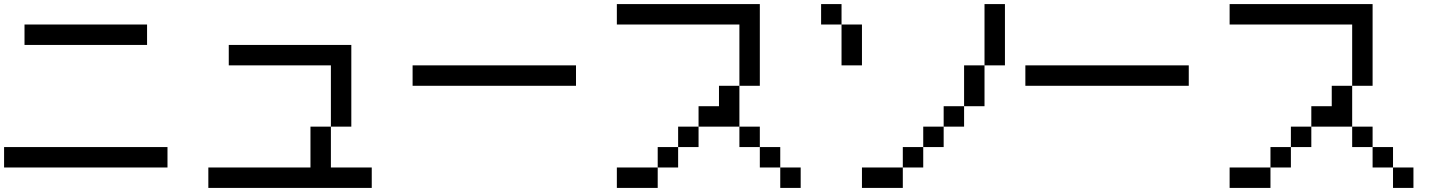

<svg xmlns="http://www.w3.org/2000/svg" viewBox="-20 -920 7040 940"><path d="M0 -100V-200H800V-100ZM100 -700V-800H700V-700Z M1000 0V-100H1500V-300H1600V-100H1800V0ZM1100 -600V-700H1700V-300H1600V-600Z M2000 -500V-600H2800V-500Z M3000 0V-100H3200V0ZM3000 -800V-900H3700V-500H3600V-800ZM3900 -100V0H3800V-100ZM3200 -100V-200H3300V-100ZM3400 -200H3300V-300H3400ZM3400 -300V-400H3500V-500H3600V-300ZM3600 -200V-300H3700V-200ZM3800 -200V-100H3700V-200Z M4000 -800V-900H4100V-800ZM4900 -600H4800V-900H4900ZM4200 0V-100H4400V0ZM4200 -600H4100V-800H4200ZM4400 -100V-200H4500V-100ZM4600 -200H4500V-300H4600ZM4600 -300V-400H4700V-300ZM4800 -400H4700V-600H4800Z M5000 -500V-600H5800V-500Z M6000 0V-100H6200V0ZM6000 -800V-900H6700V-500H6600V-800ZM6900 -100V0H6800V-100ZM6200 -100V-200H6300V-100ZM6400 -200H6300V-300H6400ZM6400 -300V-400H6500V-500H6600V-300ZM6600 -200V-300H6700V-200ZM6800 -200V-100H6700V-200Z"/></svg>

Font: Galmuri9 Regular
Style: Regular
Weight: 400
Designer: Lee Minseo (quiple)
Version: Version 2.399;hotconv 1.1.1;makeotfexe 2.6.0 DEVELOPMENT